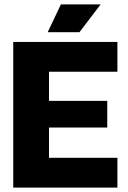

<svg xmlns="http://www.w3.org/2000/svg" viewBox="-20 -850 580 870"><path d="M40 0V-660H202V0ZM161 0V-135H512V0ZM161 -272V-393H466V-272ZM161 -525V-660H512V-525ZM340 -704H196L256 -830H436Z"/></svg>

Font: Bricolage Grotesque 96pt ExtraBold
Style: Regular
Weight: 800
Designer: Mathieu Triay
Foundry: Atelier Triay
Version: Version 1.001;gftools[0.9.33.dev8+g029e19f]